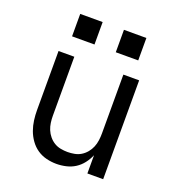

<svg xmlns="http://www.w3.org/2000/svg" viewBox="-134 -835 867 949"><g transform="rotate(20 300.0 -360.5)"><path d="M268 8Q242 8 215.5 1.5Q189 -5 167 -20Q145 -35 129 -57.5Q113 -80 104 -105Q95 -130 91.5 -156.5Q88 -183 88 -210V-520H171V-210Q171 -192 173.5 -173.5Q176 -155 183 -138Q190 -121 202 -106.5Q214 -92 229.5 -82.5Q245 -73 263.5 -69.5Q282 -66 300 -66Q318 -66 336.5 -69.5Q355 -73 370.5 -82.5Q386 -92 398 -106.5Q410 -121 417 -138Q424 -155 426.5 -173.5Q429 -192 429 -210V-520H512V0H429V-96Q419 -72 403 -51.5Q387 -31 366 -17.5Q345 -4 319.5 2Q294 8 268 8ZM356 -611V-729H474V-611ZM126 -611V-729H244V-611Z"/></g></svg>

Font: Nova
Style: Regular
Weight: 400
Monospace: yes
Designer: Belleve Invis
Foundry: Belleve Invis
Version: Version 24.1.4; ttfautohint (v1.8.4)